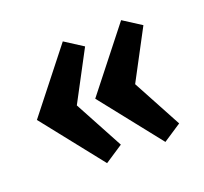

<svg xmlns="http://www.w3.org/2000/svg" viewBox="-74 -504 563 529"><g transform="rotate(-20 207.5 -239.5)"><path d="M328 -61 187 -239 328 -418 381 -384 304 -239 381 -96ZM157 -61 16 -239 157 -418 210 -384 133 -239 210 -96Z"/></g></svg>

Font: Manuale
Style: Regular
Weight: 400
Designer: Eduardo Tunni / Pablo Cosgaya
Foundry: Eduardo Tunni / Pablo Cosgaya
Version: Version 1.002